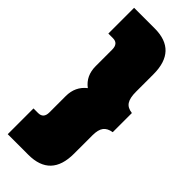

<svg xmlns="http://www.w3.org/2000/svg" viewBox="-263 -731 865 865"><g transform="rotate(45 169.0 -298.5)"><path d="M9.8 104V-60.1H39.1Q73.2 -60.1 73.2 -98.1V-202.1Q73.2 -262.7 118.2 -297.9Q73.2 -331.5 73.2 -393.1V-498Q73.2 -537.1 39.1 -537.1H9.8V-701.2H141.1Q283.2 -701.2 283.2 -550.8V-439Q283.2 -400.4 295.7 -381.3Q308.1 -362.3 337.9 -358.9V-236.8Q309.1 -232.4 296.1 -215.1Q283.2 -197.8 283.2 -162.1V-44.9Q283.2 104 141.1 104Z"/></g></svg>

Font: Kanit ExtraBold
Style: Regular
Weight: 800
Designer: Katatrad Team
Foundry: CadsonDemak
Version: Version 1.000;PS 001.000;hotconv 1.0.88;makeotf.lib2.5.64775